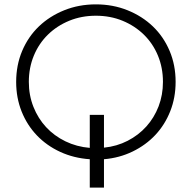

<svg xmlns="http://www.w3.org/2000/svg" viewBox="-20 -725 878 879"><path d="M391 -199H456V-49Q515 -55 564.5 -80.5Q614 -106 650 -146Q686 -186 706 -238Q726 -290 726 -350Q726 -415 703 -470.5Q680 -526 638.5 -566.5Q597 -607 541 -630Q485 -653 419 -653Q353 -653 297 -630Q241 -607 199.5 -566.5Q158 -526 135 -470.5Q112 -415 112 -350Q112 -289 133 -236Q154 -183 191 -143Q228 -103 279.5 -78Q331 -53 391 -48ZM456 134H391V4Q318 -1 256 -29.5Q194 -58 149 -105Q104 -152 79 -214.5Q54 -277 54 -350Q54 -427 81.5 -492Q109 -557 158 -604Q207 -651 274 -678Q341 -705 419 -705Q497 -705 564 -678Q631 -651 680 -604Q729 -557 756.5 -492Q784 -427 784 -350Q784 -278 759.5 -216Q735 -154 691.5 -107.5Q648 -61 587.5 -31.5Q527 -2 456 4Z"/></svg>

Font: Montserrat-Alt1 Light
Style: Regular
Weight: 300
Designer: Differentunic
Foundry: Differentunic
Version: Version 7.222